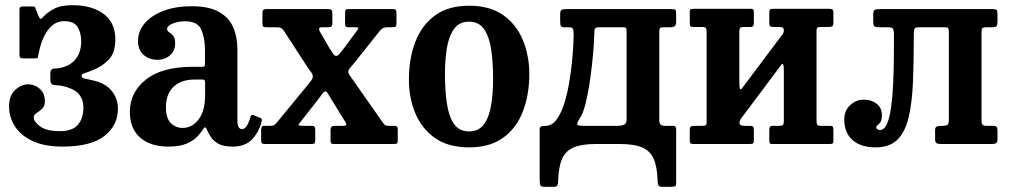

<svg xmlns="http://www.w3.org/2000/svg" viewBox="-20 -555 3890 740"><path d="M15 -145.5Q15 -187 38.5 -208.5Q62 -230 89.5 -230Q114 -230 133.5 -212.5Q153 -195 153 -164.5Q153 -145.5 142.2 -135.8Q131.5 -126 120.8 -119.2Q110 -112.5 110 -102.5Q110 -85.5 135 -67.5Q160 -49.5 211 -49.5Q259.5 -49.5 280.5 -74.5Q301.5 -99.5 301.5 -140.5Q301.5 -172 282.8 -193.5Q264 -215 215.5 -224.5Q204.5 -226.5 195.2 -226.5Q186 -226.5 180 -230.5Q174 -234.5 174 -249.5V-270Q174 -284.5 180 -288Q186 -291.5 195.5 -291.2Q205 -291 215.5 -294Q254 -303 273.5 -329.8Q293 -356.5 293 -395.5Q293 -428 279 -450.8Q265 -473.5 227 -473.5Q190.5 -473.5 165 -439.5Q139.5 -405.5 128 -344.5Q126.5 -336.5 125.8 -333.2Q125 -330 115 -330H70.5Q61.5 -330 58.2 -332.5Q55 -335 55 -343V-519Q55 -530 66.5 -530H107Q113 -530 114.2 -528Q115.5 -526 117.5 -521L126.5 -497.5Q132.5 -484 135.8 -482.5Q139 -481 146 -489.5Q161.5 -506.5 187.8 -520.8Q214 -535 259 -535Q334 -535 379.2 -501.5Q424.5 -468 424.5 -403Q424.5 -352 399.2 -325.2Q374 -298.5 336 -284Q309 -273.5 301.8 -271.5Q294.5 -269.5 294.5 -261Q294.5 -255 306.5 -252.2Q318.5 -249.5 334.5 -246Q384.5 -236 409.5 -206Q434.5 -176 434.5 -136Q434.5 -72 382.5 -31Q330.5 10 220.5 10Q152 10 106.2 -11.2Q60.5 -32.5 37.8 -67.8Q15 -103 15 -145.5Z M480.5 -124Q480.5 -199 542.2 -248.2Q604 -297.5 722.5 -297.5H757Q765.5 -297.5 767.8 -299.5Q770 -301.5 770 -310.5V-362Q770 -408.5 755.8 -440.8Q741.5 -473 693.5 -473Q667 -473 645.5 -464.2Q624 -455.5 624 -443.5Q624 -435.5 631.8 -430.8Q639.5 -426 647.2 -417.5Q655 -409 655 -388.5Q655 -359.5 635.5 -342Q616 -324.5 586 -324.5Q556 -324.5 534 -343Q512 -361.5 512 -397Q512 -435.5 538.2 -465.8Q564.5 -496 611 -513.5Q657.5 -531 718.5 -531Q785.5 -531 824.2 -509Q863 -487 879 -449.5Q895 -412 895 -364.5V-87.5Q895 -57.5 913.5 -57.5Q932 -57.5 945.5 -105Q948 -114 957.5 -111L984.5 -100Q991 -97.5 988.5 -88Q979.5 -48.5 952.8 -19.2Q926 10 877.5 10H877Q842.5 10 823 -0.2Q803.5 -10.5 793.8 -25.5Q784 -40.5 778 -54Q774.5 -63.5 771 -64.2Q767.5 -65 761.5 -55Q753.5 -42.5 739 -27.2Q724.5 -12 698.2 -1Q672 10 628.5 10Q559.5 10 520 -24.8Q480.5 -59.5 480.5 -124ZM619.5 -142Q619.5 -99 638.5 -80.5Q657.5 -62 684 -62Q720.5 -62 745.5 -94.8Q770.5 -127.5 770.5 -188V-237.5Q770.5 -248.5 761 -248.5H731.5Q677.5 -248.5 648.5 -220.2Q619.5 -192 619.5 -142Z M1308 -372 1355 -436Q1367.5 -450 1353.5 -450H1322Q1310 -450 1310 -460.5V-505Q1310 -513.5 1312 -516.8Q1314 -520 1322.5 -520H1494.5Q1503 -520 1505.5 -516.8Q1508 -513.5 1508 -504.5V-464Q1508 -455 1504.8 -452.5Q1501.5 -450 1492 -450H1474Q1463.5 -450 1457.2 -447Q1451 -444 1445.5 -438L1346 -313Q1335 -299.5 1328.8 -292.8Q1322.5 -286 1322.5 -279Q1322.5 -271.5 1329 -263Q1335.5 -254.5 1345.5 -239.5L1456.5 -81Q1461.5 -74.5 1465 -72.2Q1468.5 -70 1480.5 -70H1500.5Q1513 -70 1513 -58.5V-12Q1513 -4 1509.5 -2Q1506 0 1498 0H1265.5Q1257.5 0 1255.8 -3.5Q1254 -7 1254 -15V-54.5Q1254 -70 1269.5 -70H1301Q1315 -70 1314.8 -74.8Q1314.5 -79.5 1310 -86.5L1259.5 -168.5Q1251 -182 1245 -192.5Q1239 -203 1234 -203Q1229 -203 1222.2 -193.2Q1215.5 -183.5 1206 -171.5L1136.5 -83Q1130 -76 1131.2 -73Q1132.5 -70 1146.5 -70H1180Q1188.5 -70 1191.8 -67Q1195 -64 1195 -55V-16Q1195 -7 1192.8 -3.5Q1190.5 0 1182 0H1002Q992.5 0 989.5 -2.8Q986.5 -5.5 986.5 -15V-54Q986.5 -61.5 988.8 -65.8Q991 -70 999 -70H1020.5Q1031.5 -70 1035.8 -72.5Q1040 -75 1045 -80.5L1164 -225Q1174.5 -238 1180 -245.2Q1185.5 -252.5 1185.5 -260.5Q1185.5 -269 1178.5 -277.8Q1171.5 -286.5 1161 -302.5L1075 -435Q1069 -444 1063 -447Q1057 -450 1041.5 -450H1008.5Q997 -450 994.2 -452.8Q991.5 -455.5 991.5 -467V-506Q991.5 -515.5 995.8 -517.8Q1000 -520 1008.5 -520H1247Q1261 -520 1261 -505V-463.5Q1261 -450 1247 -450H1222Q1210 -450 1209.8 -444.2Q1209.5 -438.5 1213 -433L1248.5 -371.5Q1256 -359.5 1262.8 -349.5Q1269.5 -339.5 1275.5 -339.5Q1282 -339.5 1290.2 -349.5Q1298.5 -359.5 1308 -372Z M1556 -248.5Q1556 -328.5 1580.5 -393Q1605 -457.5 1656.2 -495.2Q1707.5 -533 1788 -533Q1868.5 -533 1919.8 -496.5Q1971 -460 1995.5 -400Q2020 -340 2020 -270Q2020 -190 1995.5 -126Q1971 -62 1919.8 -24.5Q1868.5 13 1788 13Q1707.5 13 1656.2 -23.2Q1605 -59.5 1580.5 -119Q1556 -178.5 1556 -248.5ZM1695 -270Q1695 -207.5 1702.2 -157.2Q1709.5 -107 1729.5 -77.8Q1749.5 -48.5 1788 -48.5Q1826 -48.5 1846 -77Q1866 -105.5 1873.2 -151.5Q1880.5 -197.5 1880.5 -250Q1880.5 -313 1873.2 -363Q1866 -413 1846 -442.2Q1826 -471.5 1788 -471.5Q1749.5 -471.5 1729.5 -443Q1709.5 -414.5 1702.2 -368.8Q1695 -323 1695 -270Z M2521 -432V-92Q2521 -70 2540 -70H2575Q2582 -70 2584 -65.5Q2586 -61 2586 -54V149.5Q2586 160.5 2582.2 162.8Q2578.5 165 2567 165H2534Q2520 165 2517.5 159.2Q2515 153.5 2514.5 141.5Q2513 87 2499 56.2Q2485 25.5 2453.8 12.8Q2422.5 0 2369 0H2277Q2223 0 2191.5 13Q2160 26 2146.2 57.5Q2132.5 89 2131 144.5Q2130.5 156 2127.8 160.5Q2125 165 2112 165H2077Q2064.5 165 2062.2 157.8Q2060 150.5 2060 139.5V-56Q2060 -64 2064.5 -67Q2069 -70 2083 -70Q2106.5 -70 2123.8 -92.5Q2141 -115 2153 -151.2Q2165 -187.5 2172.5 -229.5Q2180 -271.5 2184 -311.2Q2188 -351 2189.5 -380.5Q2191 -410 2191 -420.5Q2191 -437.5 2188 -443.8Q2185 -450 2172 -450H2155.5Q2144 -450 2141.5 -454.5Q2139 -459 2139 -475V-500Q2139 -514.5 2144.8 -517.2Q2150.5 -520 2164 -520H2568Q2579.5 -520 2582.8 -517.2Q2586 -514.5 2586 -503V-471Q2586 -458 2580.2 -454Q2574.5 -450 2565.5 -450H2540Q2528 -450 2524.5 -447.2Q2521 -444.5 2521 -432ZM2291 -450Q2276.5 -450 2273.5 -445.2Q2270.5 -440.5 2270.5 -424Q2270.5 -412.5 2268.5 -382Q2266.5 -351.5 2262.2 -311Q2258 -270.5 2251.5 -229Q2245 -187.5 2236.2 -153.2Q2227.5 -119 2216 -101.5Q2200 -76.5 2206.5 -73.2Q2213 -70 2229.5 -70H2361Q2374 -70 2384.5 -74Q2395 -78 2395 -95V-433Q2395 -443 2393.2 -446.5Q2391.5 -450 2381 -450Z M3127 -92.5Q3127 -79.5 3129.2 -74.8Q3131.5 -70 3145 -70H3179Q3187 -70 3189.5 -66.8Q3192 -63.5 3192 -55V-11Q3192 -3 3188.2 -1.5Q3184.5 0 3176.5 0H2956Q2948 0 2946.5 -3.8Q2945 -7.5 2945 -15.5V-55.5Q2945 -70 2957 -70H2982.5Q2993.5 -70 2997.2 -73.2Q3001 -76.5 3001 -89.5V-286Q3001 -300.5 2998.5 -306.5Q2996 -312.5 2991 -305L2838 -100.5Q2835.5 -97 2832.8 -92.5Q2830 -88 2830 -82Q2830 -70 2849 -70H2869.5Q2879 -70 2882.2 -67Q2885.5 -64 2885.5 -53V-15Q2885.5 -6 2882.8 -3Q2880 0 2871.5 0H2652.5Q2643.5 0 2641 -3.2Q2638.5 -6.5 2638.5 -16V-54Q2638.5 -64.5 2642.8 -67.2Q2647 -70 2656.5 -70H2686.5Q2696.5 -70 2700 -72.2Q2703.5 -74.5 2703.5 -84V-428.5Q2703.5 -441.5 2701 -446.2Q2698.5 -451 2685.5 -451H2651.5Q2643.5 -451 2641 -454Q2638.5 -457 2638.5 -466V-510Q2638.5 -518 2642.2 -519.5Q2646 -521 2654 -521H2874Q2882 -521 2883.8 -517.2Q2885.5 -513.5 2885.5 -505.5V-465.5Q2885.5 -451 2874 -451H2848Q2837 -451 2833.2 -447.8Q2829.5 -444.5 2829.5 -431.5V-239Q2829.5 -219 2832 -212.8Q2834.5 -206.5 2842 -217.5L2996.5 -423.5Q3001 -429.5 3001 -436Q3001 -447 2996.5 -449Q2992 -451 2981.5 -451H2961Q2951.5 -451 2948.2 -454Q2945 -457 2945 -468V-506Q2945 -515 2947.5 -518Q2950 -521 2959 -521H3178Q3187 -521 3189.5 -517.5Q3192 -514 3192 -505V-467Q3192 -456.5 3187.8 -453.8Q3183.5 -451 3174 -451H3144Q3134 -451 3130.5 -448.5Q3127 -446 3127 -437Z M3234 -94.5Q3234 -129 3257 -150Q3280 -171 3309.5 -171Q3338.5 -171 3358.8 -155.2Q3379 -139.5 3379 -111.5Q3379 -93 3373.8 -84.8Q3368.5 -76.5 3363 -73Q3357.5 -69.5 3357.5 -65Q3357.5 -59 3362.2 -56.5Q3367 -54 3371.5 -54Q3388.5 -54 3398.8 -78Q3409 -102 3414.5 -141.8Q3420 -181.5 3422.2 -229.8Q3424.5 -278 3425 -327.8Q3425.5 -377.5 3425.5 -420.5Q3425.5 -439 3421.5 -444.5Q3417.5 -450 3400.5 -450H3369Q3353.5 -450 3349.5 -454Q3345.5 -458 3345.5 -474.5V-497.5Q3345.5 -513 3350.5 -516.5Q3355.5 -520 3370.5 -520H3805Q3818 -520 3821.2 -516.5Q3824.5 -513 3824.5 -499.5V-472Q3824.5 -458.5 3820.8 -454.2Q3817 -450 3806 -450H3783.5Q3770.5 -450 3766.8 -447Q3763 -444 3763 -430V-91Q3763 -78.5 3767 -74.2Q3771 -70 3782.5 -70H3810.5Q3824.5 -70 3824.5 -53.5V-18.5Q3824.5 -7.5 3820 -3.8Q3815.5 0 3803 0H3606.5Q3594 0 3589 -3.5Q3584 -7 3584 -19V-53Q3584 -63 3589 -66.5Q3594 -70 3606 -70H3614.5Q3626 -70 3631.5 -73.8Q3637 -77.5 3637 -94.5V-428.5Q3637 -441.5 3634.8 -445.8Q3632.5 -450 3620 -450H3523.5Q3508.5 -450 3505.2 -445Q3502 -440 3502 -424.5Q3502 -322 3498.8 -241Q3495.5 -160 3482.2 -103.2Q3469 -46.5 3438.8 -16.8Q3408.5 13 3355 13Q3298 13 3266 -15Q3234 -43 3234 -94.5Z"/></svg>

Font: Besley* Narrow Semi
Style: Regular
Weight: 600
Width: 4
Designer: Owen Earl
Foundry: indestructible type*
Version: Version 3.000; ttfautohint (v1.8.3)